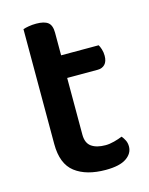

<svg xmlns="http://www.w3.org/2000/svg" viewBox="-98 -668 578 746"><g transform="rotate(-15 191.0 -295.5)"><path d="M67 -264H182V-142Q182 -108 202.5 -93.5Q223 -79 259 -79Q275 -79 294 -84Q313 -89 327 -95Q334 -87 339.5 -76Q345 -65 345 -51Q345 -23 318 -4.5Q291 14 235 14Q157 14 112 -20.5Q67 -55 67 -135ZM136 -370V-461H333Q337 -455 341 -442.5Q345 -430 345 -416Q345 -393 334 -381.5Q323 -370 305 -370ZM182 -236H67V-597Q75 -600 89.5 -602.5Q104 -605 120 -605Q152 -605 167 -593.5Q182 -582 182 -552Z"/></g></svg>

Font: BalooTamma2SemiBold
Style: Regular
Weight: 600
Designer: Divya Kowshik, Shuchita Grover and Ek Type
Foundry: Ek Type
Version: Version 1.700